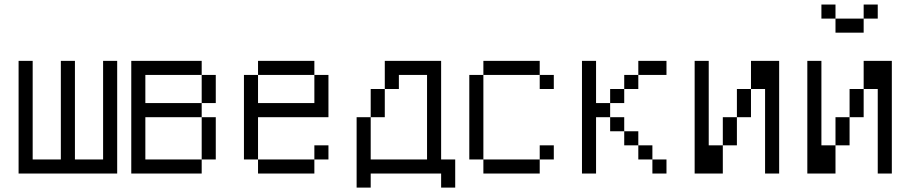

<svg xmlns="http://www.w3.org/2000/svg" viewBox="-20 -770 4040 852"><path d="M62.5 -500Q62.5 -500 62.5 0H500Q500 0 500 -500H437.5V-62.5H312.5V-500H250V-62.5H125V-500Z M562.5 -500Q562.5 -500 562.5 0H875V-62.5H625V-250H875V-62.5H937.5V-250H875V-312.5H625Q625 -312.5 625 -437.5H875Q875 -437.5 875 -312.5H937.5Q937.5 -312.5 937.5 -437.5H875V-500Z M1437.5 -62.5V-125H1375V-62.5H1125V0H1375V-62.5ZM1125 -62.5V-250H1437.5V-437.5H1375Q1375 -437.5 1375 -312.5H1125Q1125 -312.5 1125 -437.5H1062.5Q1062.5 -437.5 1062.5 -62.5ZM1125 -437.5H1375V-500H1125Z M1937.5 0V62.5H2000Q2000 62.5 2000 -62.5H1937.5V-500H1687.5Q1687.5 -500 1687.5 -375H1625Q1625 -375 1625 -250H1562.5V62.5H1625V0ZM1625 -62.5V-250H1687.5Q1687.5 -250 1687.5 -375H1750V-437.5H1875Q1875 -437.5 1875 -62.5Z M2437.5 -62.5V-125H2375V-62.5H2125V0H2375V-62.5ZM2437.5 -375V-437.5H2375V-375ZM2125 -62.5Q2125 -62.5 2125 -437.5H2062.5Q2062.5 -437.5 2062.5 -62.5ZM2125 -437.5H2375V-500H2125Z M2937.5 0V-62.5H2875V0ZM2937.5 -437.5V-500H2812.5V-437.5H2750V-375H2687.5V-312.5H2625V-500H2562.5Q2562.5 -500 2562.5 0H2625Q2625 0 2625 -250H2687.5V-187.5H2750V-125H2812.5V-62.5H2875V-125H2812.5V-187.5H2750V-250H2687.5V-312.5H2750V-375H2812.5V-437.5Z M3062.5 -500Q3062.5 -500 3062.5 0H3187.5Q3187.5 0 3187.5 -125H3125Q3125 -125 3125 -500ZM3375 -375Q3375 -375 3375 0H3437.5Q3437.5 0 3437.5 -500H3312.5Q3312.5 -500 3312.5 -375H3250Q3250 -375 3250 -250H3187.5Q3187.5 -250 3187.5 -125H3250Q3250 -125 3250 -250H3312.5Q3312.5 -250 3312.5 -375Z M3875 -687.5V-750H3812.5V-687.5H3687.5V-625H3812.5V-687.5ZM3562.5 -500Q3562.5 -500 3562.5 0H3687.5Q3687.5 0 3687.5 -125H3625Q3625 -125 3625 -500ZM3875 -375Q3875 -375 3875 0H3937.5Q3937.5 0 3937.5 -500H3812.5Q3812.5 -500 3812.5 -375H3750Q3750 -375 3750 -250H3687.5Q3687.5 -250 3687.5 -125H3750Q3750 -125 3750 -250H3812.5Q3812.5 -250 3812.5 -375ZM3687.5 -687.5V-750H3625V-687.5Z"/></svg>

Font: Unifont
Style: Regular
Weight: 500
Version: Version 15.1.04